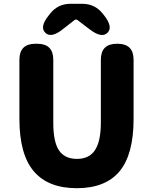

<svg xmlns="http://www.w3.org/2000/svg" viewBox="-20 -975 803 1009"><path d="M82 -350V-661Q82 -745 166 -745H176Q260 -745 260 -661V-331Q260 -228 290.5 -184Q321 -140 384 -140Q447 -140 477 -183Q510 -229 510 -331V-661Q510 -745 594 -745H598Q682 -745 682 -661V-350Q682 -163 608 -74.5Q534 14 383.5 14Q233 14 157.5 -75Q82 -164 82 -350ZM312 -823Q249 -772 218 -803Q187 -833 236 -894L243 -903Q284 -955 350 -955H413Q479 -955 520 -903L525 -897Q576 -833 545 -803Q515 -772 451 -821L388 -869Q379 -876 371 -869Z"/></svg>

Font: Resource Han Rounded TW Heavy
Style: Regular
Weight: 900
Designer: Cyano Hao (round all glyphs); Ryoko NISHIZUKA 西塚涼子 (kana, bopomofo & ideographs); Paul D. Hunt (Latin, Greek & Cyrillic)
Foundry: Cyano Hao
Version: 0.990